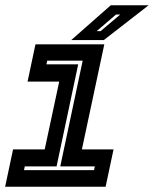

<svg xmlns="http://www.w3.org/2000/svg" viewBox="-20 -708 584 728"><path d="M-0.5 0 29.5 -141.5H149.5L204.5 -398.5H84.5L114.5 -540H375.5L290.5 -141.5H410.5L380.5 0ZM71 -63H336.5L339.5 -77H208.5L293.5 -478H159L156 -464H276.5L194.5 -77H74ZM250 -556 400 -688H543.5L373.5 -556ZM346.5 -590H361.5L436 -653H420Z"/></svg>

Font: Tourney
Style: Bold Italic
Weight: 700
Italic angle: -12°
Version: Version 1.015